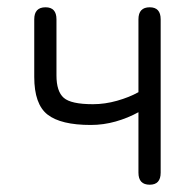

<svg xmlns="http://www.w3.org/2000/svg" viewBox="-20 -507 536 527"><path d="M391 0Q360 0 360 -33V-199Q331 -183 297.5 -173.5Q264 -164 229 -164Q147 -164 110.5 -192.5Q74 -221 74 -296V-454Q74 -487 105 -487Q135 -487 135 -454V-300Q135 -256 155 -238.5Q175 -221 235 -221Q268 -221 301.5 -230.5Q335 -240 360 -254V-454Q360 -487 391 -487Q421 -487 421 -454V-33Q421 0 391 0Z"/></svg>

Font: Zen Maru Gothic
Style: Regular
Weight: 400
Designer: Yoshimichi Ohira
Foundry: Positype
Version: Version 1.002